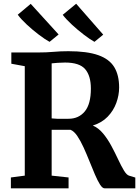

<svg xmlns="http://www.w3.org/2000/svg" viewBox="-20 -1030 762 1050"><path d="M39.5 0V-59.5L115.5 -69.5V-668L42 -681.5V-743H186Q235 -743 272.8 -746.5Q310.5 -750 354 -750Q456 -750 517 -728.5Q578 -707 604.8 -663Q631.5 -619 631.5 -551.5Q631.5 -509.5 616 -467Q600.5 -424.5 568.5 -391.5Q536.5 -358.5 487.5 -343.5Q518.5 -330.5 543.8 -300Q569 -269.5 589.2 -231.8Q609.5 -194 626.2 -158Q643 -122 658 -97.2Q673 -72.5 687 -69L720 -59V0H552.5Q540 0 526.8 -21Q513.5 -42 499 -76Q484.5 -110 469 -148.8Q453.5 -187.5 437 -223.8Q420.5 -260 402.8 -286.2Q385 -312.5 366 -320Q352 -320 332 -320Q312 -320 292.8 -320Q273.5 -320 262.5 -320V-69.5L355 -59.5V0ZM355 -380.5Q410.5 -380.5 443.8 -420.8Q477 -461 477 -545.5Q477 -615 446 -651.5Q415 -688 335.5 -688Q314.5 -688 296 -686.5Q277.5 -685 262.5 -683.5V-382.5Q273 -381 291.5 -380.5Q310 -380 328.2 -380.2Q346.5 -380.5 355 -380.5ZM396.5 -1009.5 544.5 -840.5 497 -801.5H496Q472.5 -814.5 439 -840Q405.5 -865.5 373.5 -895Q341.5 -924.5 323 -949ZM148 -1009 300.5 -841.5 251.5 -801.5H250.5Q226.5 -814.5 192.8 -840Q159 -865.5 127 -895.2Q95 -925 77 -949.5Z"/></svg>

Font: Merriweather
Style: Bold
Weight: 700
Designer: Eben Sorkin
Foundry: Eben Sorkin
Version: Version 2.100; ttfautohint (v1.7.19-72a1) -l 8 -r 50 -G 200 